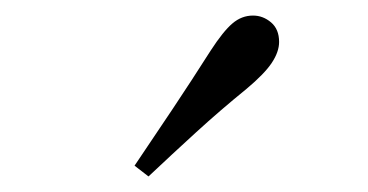

<svg xmlns="http://www.w3.org/2000/svg" viewBox="-20 -838 475 248"><path d="M153.8 -624Q178.7 -660.9 203.1 -697.4Q227.5 -734 252.2 -772.8Q268.3 -797.6 280.2 -807.7Q292.1 -817.9 306.8 -817.9Q319.7 -817.9 330.1 -809.1Q340.5 -800.3 340.5 -783.8Q340.5 -771.1 331.1 -756.9Q321.7 -742.7 298.3 -723.1Q264.7 -695.8 233.7 -667.5Q202.7 -639.2 171.8 -610.1Z"/></svg>

Font: Noto Serif SC ExtraLight
Style: Regular
Weight: 200
Designer: Ryoko NISHIZUKA 西塚涼子 (kana & ideographs); Frank Grießhammer (Latin, Greek & Cyrillic); Wenlong ZHANG 张文龙 (bopomofo); San
Foundry: Adobe
Version: Version 2.002-H1;hotconv 1.1.0;makeotfexe 2.6.0